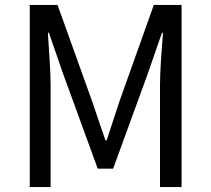

<svg xmlns="http://www.w3.org/2000/svg" viewBox="-20 -754 852 774"><path d="M100 0V-734H212L353 -341Q366 -303 379 -264.5Q392 -226 405 -188H410Q423 -226 435 -264.5Q447 -303 460 -341L600 -734H712V0H625V-406Q625 -453 629 -513.5Q633 -574 637 -622H633L575 -455L436 -74H374L235 -455L177 -622H173Q176 -574 180 -513.5Q184 -453 184 -406V0Z"/></svg>

Font: Chiron Sans HK TT
Style: Regular
Weight: 400
Designer: Ryoko NISHIZUKA 西塚涼子 (kana, bopomofo & ideographs); Paul D. Hunt (Latin, Greek & Cyrillic); Sandoll Communications 산돌커뮤니
Foundry: Adobe
Version: Version 2.022;hotconv 1.0.109;makeotfexe 2.5.65596